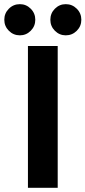

<svg xmlns="http://www.w3.org/2000/svg" viewBox="-58 -894 407 914"><path d="M75 0V-675H216.7V0ZM255 -725.8Q225 -725.8 203.3 -747.5Q181.7 -769.2 181.7 -800Q181.7 -830.8 203.3 -852.5Q225 -874.2 255 -874.2Q285.8 -874.2 307.5 -852.5Q329.2 -830.8 329.2 -800Q329.2 -769.2 307.5 -747.5Q285.8 -725.8 255 -725.8ZM36.7 -725.8Q5.8 -725.8 -15.8 -747.5Q-37.5 -769.2 -37.5 -800Q-37.5 -830.8 -15.8 -852.5Q5.8 -874.2 36.7 -874.2Q66.7 -874.2 88.3 -852.5Q110 -830.8 110 -800Q110 -769.2 88.3 -747.5Q66.7 -725.8 36.7 -725.8Z"/></svg>

Font: Funnel Display Light
Style: Bold
Weight: 700
Version: Version 1.000